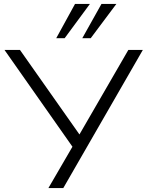

<svg xmlns="http://www.w3.org/2000/svg" viewBox="-20 -960 749 980"><path d="M227 0 359 -227V-198L3 -705H82L391 -266H381L635 -705H709L303 0ZM267 -765 363 -940H439L310 -765ZM400 -765 498 -940H574L443 -765Z"/></svg>

Font: Nunito Sans 10pt SemiExpanded Light
Style: Regular
Weight: 300
Width: 6
Designer: Vernon Adams
Foundry: Vernon Adams
Version: Version 3.101;gftools[0.9.27]